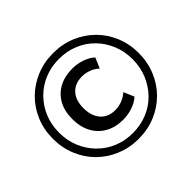

<svg xmlns="http://www.w3.org/2000/svg" viewBox="-164 -925 1145 1145"><g transform="rotate(-45 408.0 -352.5)"><path d="M408 9Q332 9 265.5 -18.5Q199 -46 150 -95Q101 -144 73.5 -210.5Q46 -277 46 -353Q46 -430 73.5 -496Q101 -562 150 -610.5Q199 -659 265 -686.5Q331 -714 408 -714Q486 -714 551.5 -686.5Q617 -659 666 -610.5Q715 -562 742.5 -496Q770 -430 770 -353Q770 -277 742.5 -210.5Q715 -144 666 -95Q617 -46 551 -18.5Q485 9 408 9ZM424 -137Q359 -137 311 -164Q263 -191 237 -240Q211 -289 211 -355Q211 -421 237 -468.5Q263 -516 311 -542Q359 -568 425 -568Q463 -568 502.5 -555Q542 -542 568 -518L540 -452Q516 -474 487.5 -484Q459 -494 431 -494Q372 -494 338 -457Q304 -420 304 -354Q304 -288 337.5 -249.5Q371 -211 431 -211Q459 -211 487.5 -221.5Q516 -232 540 -253L568 -187Q542 -163 502.5 -150Q463 -137 424 -137ZM408 -40Q474 -40 531 -63.5Q588 -87 629.5 -130Q671 -173 694.5 -229.5Q718 -286 718 -353Q718 -420 694.5 -476.5Q671 -533 629.5 -575.5Q588 -618 531 -641.5Q474 -665 409 -665Q342 -665 285.5 -641.5Q229 -618 187 -575.5Q145 -533 121.5 -476.5Q98 -420 98 -353Q98 -286 121.5 -229.5Q145 -173 187 -130Q229 -87 285.5 -63.5Q342 -40 408 -40Z"/></g></svg>

Font: Nunito Sans 7pt SemiBold
Style: Regular
Weight: 600
Designer: Vernon Adams
Foundry: Vernon Adams
Version: Version 3.101;gftools[0.9.27]